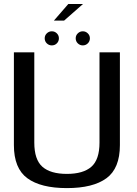

<svg xmlns="http://www.w3.org/2000/svg" viewBox="-20 -936 684 960"><path d="M314.5 4.5Q445 4.5 512.2 -44.8Q579.5 -94 579.5 -210.5V-674.5H477.5V-223Q477.5 -138 436.8 -102.2Q396 -66.5 314.5 -66.5Q232.5 -66.5 192 -102.2Q151.5 -138 151.5 -223V-674.5H49.5V-210.5Q49.5 -94 116.8 -44.8Q184 4.5 314.5 4.5ZM239 -709Q254 -709 264.2 -719.2Q274.5 -729.5 274.5 -744.5Q274.5 -759 264.2 -769.2Q254 -779.5 239 -779.5Q224.5 -779.5 214 -769.2Q203.5 -759 203.5 -744.5Q203.5 -729.5 214 -719.2Q224.5 -709 239 -709ZM394 -709Q408.5 -709 419 -719.2Q429.5 -729.5 429.5 -744.5Q429.5 -759 419 -769.2Q408.5 -779.5 394 -779.5Q379.5 -779.5 369 -769.2Q358.5 -759 358.5 -744.5Q358.5 -729.5 369 -719.2Q379.5 -709 394 -709ZM249.5 -833H300.5L395 -916H321.5Z"/></svg>

Font: Anybody UltraCondensed Thin
Style: Regular
Weight: 400
Version: Version 1.111